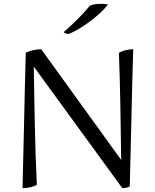

<svg xmlns="http://www.w3.org/2000/svg" viewBox="-20 -979 813 1006"><path d="M660 -3Q654 2 642 4.5Q630 7 621 7L157 -630Q158 -552 159.5 -476Q161 -400 162.5 -324Q164 -248 166.5 -170.5Q169 -93 173 -11Q162 -3 140 2Q118 7 98 7Q100 -80 102 -162.5Q104 -245 106 -330.5Q108 -416 110 -507.5Q112 -599 115 -703Q132 -711 153.5 -716Q175 -721 196 -721L615 -141Q613 -289 610.5 -432Q608 -575 603 -702Q620 -712 640.5 -716.5Q661 -721 678 -721Q673 -561 669 -379Q665 -197 660 -3ZM545 -955Q528 -932 501.5 -908Q475 -884 446.5 -863Q418 -842 389.5 -825.5Q361 -809 339 -801Q332 -801 324 -804Q316 -807 314 -811Q331 -826 349.5 -843Q368 -860 386 -878Q404 -896 420.5 -914Q437 -932 450 -948Q460 -954 476.5 -956.5Q493 -959 510 -959Q521 -959 530 -958Q539 -957 545 -955Z"/></svg>

Font: Gotu
Style: Regular
Weight: 400
Designer: Sarang Kulkarni & Kailash Malviya
Foundry: Ek Type
Version: Version 2.320;hotconv 1.0.109;makeotfexe 2.5.65596; ttfautoh